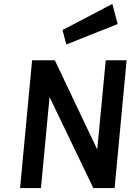

<svg xmlns="http://www.w3.org/2000/svg" viewBox="-20 -955 685 975"><path d="M82 0 143 -649H258.5L490.5 -160.5L470.5 -162L517 -649H623L562 0H454L213.5 -500L235 -498.5L188 0ZM316.5 -729 297.5 -802.5 550.5 -935 577.5 -833Z"/></svg>

Font: Karla
Style: Bold Italic
Weight: 700
Italic angle: -8°
Designer: Jonathan Pinhorn
Version: Version 2.004;gftools[0.9.33]